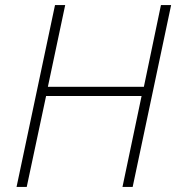

<svg xmlns="http://www.w3.org/2000/svg" viewBox="-20 -734 692 754"><path d="M45 0 196 -714H236L168 -393H545L612 -714H652L501 0H461L536 -357H161L85 0Z"/></svg>

Font: Noto Sans Disp ExtLt
Style: Italic
Weight: 200
Italic angle: -12°
Designer: Monotype Design Team
Foundry: Monotype Imaging Inc.
Version: Version 2.000;GOOG;noto-source:20170915:90ef993387c0